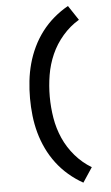

<svg xmlns="http://www.w3.org/2000/svg" viewBox="-64 -883 629 1085"><g transform="rotate(-5 250.0 -340.0)"><path d="M364 161Q321 137 283 104.5Q245 72 215 32.5Q185 -7 163.5 -52Q142 -97 129 -144.5Q116 -192 110.5 -241.5Q105 -291 105 -340Q105 -389 110.5 -438.5Q116 -488 129 -535.5Q142 -583 163.5 -628Q185 -673 215 -712.5Q245 -752 283 -784.5Q321 -817 364 -841L419 -758Q367 -727 326.5 -680Q286 -633 261.5 -577.5Q237 -522 227 -461.5Q217 -401 217 -340Q217 -279 227 -218.5Q237 -158 261.5 -102.5Q286 -47 326.5 0Q367 47 419 78Z"/></g></svg>

Font: Moesevka
Style: Bold
Weight: 700
Monospace: yes
Designer: Belleve Invis
Foundry: Belleve Invis
Version: Version 32.5.0; ttfautohint (v1.8.4)